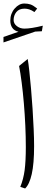

<svg xmlns="http://www.w3.org/2000/svg" viewBox="-57 -1070 321 1099"><path d="M101.6 -732.4Q106 -708 110.8 -663.3Q115.7 -618.7 120.6 -562.7Q125.5 -506.8 129.4 -447Q133.3 -387.2 135.7 -331.8Q138.2 -276.4 138.2 -233.9Q138.2 -133.3 124.8 -73.7Q111.3 -14.2 86.9 8.8L59.1 -0.5Q77.1 -43.9 84 -95.7Q90.8 -147.5 90.8 -228.5Q90.8 -286.6 87.9 -350.8Q85 -415 79.6 -478.5Q74.2 -542 67.1 -597.4Q60.1 -652.8 52.2 -692.4ZM21 -955.6Q21 -934.6 39.6 -920.4Q58.1 -906.2 82.5 -906.2Q120.6 -906.2 188 -922.9L182.6 -891.1L144.5 -889.2L-37.1 -827.1V-858.4L48.8 -888.2Q24.9 -894 13.4 -910.9Q2 -927.7 2 -951.7Q2 -992.2 26.9 -1021Q51.8 -1049.8 82 -1049.8Q101.6 -1049.8 117.2 -1044.7Q132.8 -1039.6 155.8 -1021L140.1 -1001Q123.5 -1012.2 109.9 -1016.4Q96.2 -1020.5 83.5 -1020.5Q52.2 -1020.5 36.6 -1001Q21 -981.4 21 -955.6Z"/></svg>

Font: Pinar DS1-Light
Style: Regular
Weight: 300
Designer: Amin Abedi
Version: Version 2.000